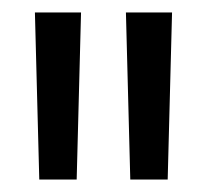

<svg xmlns="http://www.w3.org/2000/svg" viewBox="-20 -760 332 308"><path d="M110 -740 103 -472H43L36 -740ZM256 -740 249 -472H189L182 -740Z"/></svg>

Font: Pathway Extreme Condensed Light
Style: Regular
Weight: 300
Width: 3
Version: Version 1.001;gftools[0.9.26]